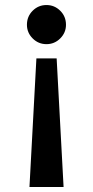

<svg xmlns="http://www.w3.org/2000/svg" viewBox="-20 -567 373 767"><path d="M165.6 -546.9Q133.4 -546.9 110.5 -524.1Q87.6 -501.3 87.6 -468.1Q87.6 -436.4 110.5 -413.5Q133.4 -390.6 165.6 -390.6Q197.7 -390.6 220.6 -413.5Q243.6 -436.4 243.6 -468.1Q243.6 -501.3 220.6 -524.1Q197.7 -546.9 165.6 -546.9ZM234 180.1 206.3 -333.7H125.4L97.7 180.1Z"/></svg>

Font: Secuela Black
Style: Regular
Weight: 900
Designer: Fernando Haro
Foundry: deFharo
Version: Version 1.704